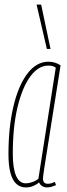

<svg xmlns="http://www.w3.org/2000/svg" viewBox="-20 -810 292 840"><path d="M185 10Q177 10 170 7Q163 4 158 -1Q153 -6 151 -12Q144 -6 135 -1Q126 4 116 7Q106 10 93 10Q68 10 51 -6Q34 -22 25.5 -54.5Q17 -87 17 -135Q17 -252 38.5 -343.5Q60 -435 99.5 -487.5Q139 -540 192 -540Q199 -540 206 -539Q213 -538 220 -536Q227 -534 233 -531Q239 -528 245 -524Q223 -387 209 -297.5Q195 -208 186.5 -155Q178 -102 174 -76Q170 -50 169 -41Q168 -32 168 -30Q168 -18 173 -12Q178 -6 189 -6Q197 -6 204 -8Q211 -10 220 -14L225 0Q216 4 206 7Q196 10 185 10ZM148 -28 224 -514Q217 -519 209.5 -521Q202 -523 191 -523Q148 -523 113 -476Q78 -429 57 -342.5Q36 -256 36 -137Q36 -73 50.5 -40.5Q65 -8 92 -8Q102 -8 112 -10.5Q122 -13 131.5 -17.5Q141 -22 148 -28ZM185 -596 140 -790H160L201 -596Z"/></svg>

Font: Georama
Style: Italic
Weight: 400
Width: 2
Italic angle: -9°
Designer: Jean-Baptiste Levee
Foundry: Production Type
Version: Version 1.000